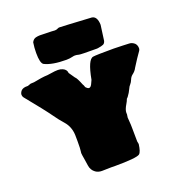

<svg xmlns="http://www.w3.org/2000/svg" viewBox="-161 -1040 1105 1191"><g transform="rotate(-20 392.0 -444.5)"><path d="M308.1 19.5Q283.7 19.5 266.6 7.3Q241.7 -10.3 237.3 -42Q234.9 -61.5 231.4 -81.1Q224.6 -120.1 224.6 -128.4Q224.6 -135.3 226.1 -141.6Q228.5 -152.8 228.5 -206.1L228 -247.1Q225.6 -301.8 192.4 -339.8Q163.6 -372.1 139.2 -407.2Q104 -457 6.3 -576.2Q0 -585 0 -594.7Q0 -603 4.9 -611.8Q14.6 -629.9 39.1 -632.8L56.6 -633.3L77.1 -640.6Q88.4 -640.6 99.6 -641.6Q162.6 -653.3 172.4 -653.3Q190.4 -653.3 219.2 -658.2Q245.1 -662.6 265.1 -662.6Q280.8 -662.6 295.4 -656.2Q319.8 -645.5 321.3 -622.1Q335.4 -600.1 348.6 -582.5Q358.9 -575.7 379.4 -524.4Q381.3 -521 383.3 -517.8Q385.3 -514.6 386 -510.3Q386.7 -505.9 390.1 -502.2Q393.6 -498.5 398.7 -494.9Q403.8 -491.2 409.2 -491.2Q413.6 -491.2 418.5 -495.1Q426.3 -500.5 439.9 -533.7Q463.4 -661.1 499.5 -665.5Q520.5 -668.9 635.3 -668.9Q665.5 -668.9 695.3 -667.2Q725.1 -665.5 735.8 -665.5Q753.9 -665.5 771 -651.4Q784.2 -638.2 784.2 -617.7Q784.2 -606.9 775.9 -596.7Q754.9 -567.9 719.7 -511.7Q710.4 -492.2 689.9 -477.1Q677.7 -467.3 671.4 -451.2Q665 -435.1 656.2 -425.3Q647.9 -417.5 639.2 -397.9Q631.3 -379.9 615.7 -358.9Q609.4 -350.6 606.4 -349.1Q600.6 -333 591.8 -318.8Q573.2 -288.1 573.2 -268.1L573.7 -257.3Q573.7 -252.9 572.3 -247.6Q570.8 -242.2 570.8 -236.8Q571.3 -222.7 572.8 -209Q574.7 -190.4 574.7 -165Q574.7 -124.5 575.7 -77.6L579.1 -59.6Q572.8 -9.3 558.1 2.4Q537.6 18.6 387.7 18.6Q376 18.6 369.6 18.1Q319.8 19.5 308.1 19.5ZM337.4 -703.6Q242.7 -703.6 193.8 -728.5Q174.3 -739.7 174.3 -807.6Q174.3 -841.8 179.7 -876Q189 -895 206.1 -899.4Q220.7 -902.8 233.4 -902.8Q244.6 -902.8 309.1 -900.9Q320.3 -899.4 332 -899.4Q343.3 -899.4 355 -905.8Q358.4 -907.7 363.3 -907.7Q381.3 -907.7 574.2 -896.5Q608.4 -891.6 609.9 -835.4L596.2 -734.4Q592.3 -718.8 581.3 -713.6Q570.3 -708.5 544.4 -704.6L536.6 -704.1Q429.7 -704.1 420.4 -707Q405.8 -710.9 395 -710.9Q387.2 -710.9 380.4 -709Q358.4 -703.6 337.4 -703.6Z"/></g></svg>

Font: Kaph
Style: Regular
Weight: 400
Designer: GGBotNet
Foundry: f0n7.com
Version: 1.10